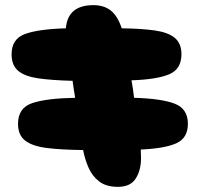

<svg xmlns="http://www.w3.org/2000/svg" viewBox="-20 -729 775 746"><path d="M438 -3Q393 -3 366 -23.5Q339 -44 324.5 -76.5Q310 -109 303 -146Q218 -147 162 -154Q106 -161 78 -182.5Q50 -204 50 -248Q50 -310 105.5 -328.5Q161 -347 272 -349Q269 -366 266.5 -383Q264 -400 262 -415Q182 -417 129.5 -424.5Q77 -432 51 -453.5Q25 -475 25 -518Q25 -578 77.5 -597Q130 -616 236 -619Q243 -709 343 -709Q384 -709 410.5 -688Q437 -667 453 -619Q531 -618 582.5 -610.5Q634 -603 659.5 -581.5Q685 -560 685 -518Q685 -460 636.5 -440Q588 -420 491 -417Q494 -400 496.5 -383Q499 -366 501 -349Q606 -346 658 -326.5Q710 -307 710 -248Q710 -192 664.5 -172Q619 -152 527 -148Q528 -129 528 -115Q528 -68 507.5 -35.5Q487 -3 438 -3Z"/></svg>

Font: Cherry Bomb One
Style: Regular
Weight: 400
Designer: satsuyako
Foundry: satsuyako
Version: Version 4.100; ttfautohint (v1.8.3)